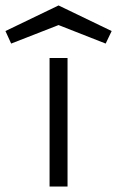

<svg xmlns="http://www.w3.org/2000/svg" viewBox="-87 -685 430 705"><path d="M95 0V-472H161V0ZM128 -665 323 -571 301 -525 128 -593 -46 -525 -67 -571Z"/></svg>

Font: Lil Grotesk
Style: Regular
Weight: 400
Designer: Bastien Sozeau
Foundry: NBR — Bastien Sozeau
Version: Version 4.002; ttfautohint (v1.8.4.7-5d5b)